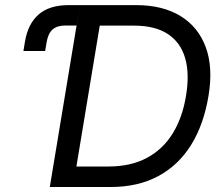

<svg xmlns="http://www.w3.org/2000/svg" viewBox="-20 -748 898 768"><path d="M73.7 -543.9 79.6 -580.1Q91.3 -652.3 134.3 -689.9Q177.2 -727.5 254.4 -727.5H299.8L286.1 -646H241.2Q208.5 -646 190.4 -630.1Q172.4 -614.3 166.5 -579.1L160.6 -543.9ZM422.4 0H230.5L243.7 -82H413.6Q502.9 -82 567.1 -116.2Q631.3 -150.4 670.7 -214.1Q710 -277.8 724.1 -365.2Q738.8 -453.1 720.5 -515.9Q702.1 -578.6 651.1 -612.1Q600.1 -645.5 516.1 -645.5H333.5L347.2 -727.5H524.4Q630.9 -727.5 702.1 -683.8Q773.4 -640.1 803.2 -558.8Q833 -477.5 814 -364.3Q794.9 -249.5 744.4 -168.2Q693.8 -86.9 613 -43.5Q532.2 0 422.4 0ZM392.6 -727.5 272 0H179.2L299.8 -727.5Z"/></svg>

Font: Inter
Style: Italic
Weight: 400
Italic angle: -9.3988°
Designer: Rasmus Andersson
Foundry: rsms
Version: Version 4.001;git-66647c0bb